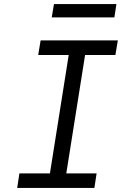

<svg xmlns="http://www.w3.org/2000/svg" viewBox="-20 -930 640 950"><path d="M236 -844H546L556 -910H247ZM65 0H447L458 -72H308L401 -658H551L563 -730H181L169 -658H320L227 -72H76Z"/></svg>

Font: JetBrains Mono Light
Style: Italic
Weight: 336
Italic angle: -9°
Monospace: yes
Designer: Philipp Nurullin, Konstantin Bulenkov
Foundry: JetBrains
Version: Version 2.305